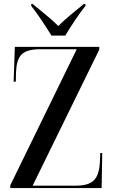

<svg xmlns="http://www.w3.org/2000/svg" viewBox="-20 -951 574 971"><path d="M240 -771H310C337 -816 380 -882 412 -921V-931H404C366 -899 312 -858 275 -819C238 -857 183 -899 145 -931H138V-921C169 -882 213 -816 240 -771ZM32 0H494L497 -177H487L485 -128C479 -42 448 -12 361 -12H145L482 -700V-714H55L49 -538H60L61 -586C65 -672 93 -702 186 -702H368L32 -14Z"/></svg>

Font: Noto Serif Display Condensed Medium
Style: Regular
Weight: 500
Width: 3
Designer: Monotype Design Team
Foundry: Monotype Imaging Inc.
Version: Version 2.009